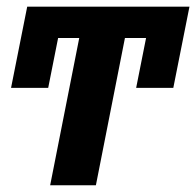

<svg xmlns="http://www.w3.org/2000/svg" viewBox="-20 -548 581 568"><path d="M349.6 -435.5 263.7 0H128.4L214.4 -435.5H151.9L122.6 -288.1H12.7L60.5 -528.3H540.5L492.7 -288.1H382.8L412.1 -435.5Z"/></svg>

Font: Arimo
Style: Italic
Weight: 400
Italic angle: -12°
Designer: Steve Matteson
Foundry: Monotype Imaging Inc.
Version: Version 1.33